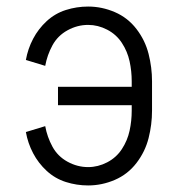

<svg xmlns="http://www.w3.org/2000/svg" viewBox="-20 -558 540 586"><path d="M249 8Q214 8 181 -2.5Q148 -13 122.5 -36.5Q97 -60 81 -90.5Q65 -121 59 -155L118 -173Q124 -140 140 -110.5Q156 -81 186 -64.5Q216 -48 249 -48Q279 -48 307 -62.5Q335 -77 352 -103Q369 -129 375.5 -159Q382 -189 382 -220V-237H157V-293H382V-310Q382 -341 375.5 -371Q369 -401 352 -427Q335 -453 307 -467.5Q279 -482 249 -482Q216 -482 186 -465.5Q156 -449 140 -419.5Q124 -390 118 -357L59 -375Q65 -409 81 -439.5Q97 -470 122.5 -493.5Q148 -517 181 -527.5Q214 -538 249 -538Q291 -538 330.5 -521Q370 -504 396.5 -469.5Q423 -435 433.5 -393.5Q444 -352 444 -310V-220Q444 -178 433.5 -136.5Q423 -95 396.5 -60.5Q370 -26 330.5 -9Q291 8 249 8Z"/></svg>

Font: Iosevka SS01 Light
Style: Regular
Weight: 300
Monospace: yes
Designer: Belleve Invis
Foundry: Belleve Invis
Version: 2.3.3; ttfautohint (v1.8.3)